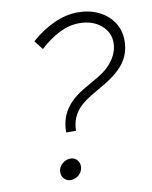

<svg xmlns="http://www.w3.org/2000/svg" viewBox="-82 -772 667 842"><g transform="rotate(-10 251.5 -351.5)"><path d="M164 8Q148 8 136.5 -4Q125 -16 125 -33Q125 -55 141.5 -70Q158 -85 180 -85Q197 -85 208 -73Q219 -61 219 -44Q219 -30 211.5 -18Q204 -6 191.5 1Q179 8 164 8ZM181 -201Q181 -260 210 -303.5Q239 -347 300 -381L362 -417Q406 -443 430 -479Q454 -515 454 -553Q454 -600 416.5 -631.5Q379 -663 320 -663Q275 -663 230.5 -640.5Q186 -618 144 -579L113 -619Q163 -663 216.5 -687Q270 -711 322 -711Q375 -711 416 -690.5Q457 -670 480 -634.5Q503 -599 503 -554Q503 -500 475 -459.5Q447 -419 386 -382L318 -342Q270 -314 247.5 -279.5Q225 -245 225 -201Z"/></g></svg>

Font: Red Hat Text VF
Style: Italic
Weight: 300
Italic angle: -12°
Designer: Pentagram, MCKL
Foundry: Pentagram, MCKL
Version: Version 1.023